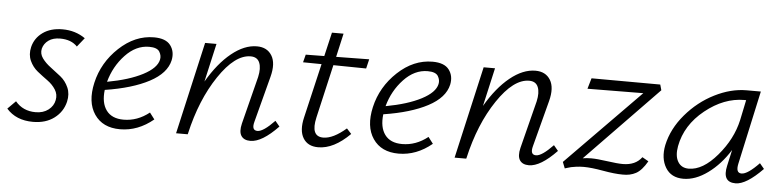

<svg xmlns="http://www.w3.org/2000/svg" viewBox="-38 -678 3494 857"><g transform="rotate(5 1709.5 -249.0)"><path d="M125 5Q49 5 6 -44L42 -80Q76 -39 133 -39Q167 -39 190 -56.5Q213 -74 218 -101Q223 -126 209.5 -147.5Q196 -169 173 -185.5Q150 -202 127.5 -220Q105 -238 92.5 -265.5Q80 -293 88 -327Q98 -368 133 -393Q168 -418 221 -418Q279 -418 323 -387L291 -347Q264 -376 214 -376Q182 -376 162 -361.5Q142 -347 136 -324Q131 -301 145.5 -281Q160 -261 183 -244Q206 -227 229 -208.5Q252 -190 264.5 -161.5Q277 -133 269 -98Q258 -52 220 -23.5Q182 5 125 5Z M631 -418Q684 -418 705 -390Q726 -362 718 -323Q705 -264 629.5 -224Q554 -184 432 -165Q425 -107 449.5 -73.5Q474 -40 527 -40Q589 -40 642 -82L664 -53Q595 4 515 4Q437 4 400 -50.5Q363 -105 383 -193Q404 -285 475 -351.5Q546 -418 631 -418ZM666 -321Q670 -339 659.5 -356.5Q649 -374 613 -374Q554 -374 506 -323Q458 -272 439 -202Q537 -220 597.5 -251.5Q658 -283 666 -321Z M1203 -94 1223 -70Q1151 5 1099 5Q1070 5 1058 -13.5Q1046 -32 1055 -69L1109 -282Q1118 -322 1108 -346.5Q1098 -371 1068 -371Q998 -371 926 -264Q854 -157 819 -3L818 0H766L860 -413H911L872 -241Q921 -325 978.5 -371.5Q1036 -418 1092 -418Q1138 -418 1159 -383.5Q1180 -349 1164 -288L1110 -82Q1099 -42 1127 -42Q1153 -42 1203 -94Z M1439 -364 1384 -125Q1364 -38 1422 -38Q1466 -38 1524 -88L1545 -65Q1473 7 1403 7Q1356 7 1335.5 -27Q1315 -61 1329 -120L1386 -364L1303 -365L1312 -400L1395 -401L1420 -508H1472L1448 -402L1596 -404L1586 -362Z M1879 -418Q1932 -418 1953 -390Q1974 -362 1966 -323Q1953 -264 1877.5 -224Q1802 -184 1680 -165Q1673 -107 1697.5 -73.5Q1722 -40 1775 -40Q1837 -40 1890 -82L1912 -53Q1843 4 1763 4Q1685 4 1648 -50.5Q1611 -105 1631 -193Q1652 -285 1723 -351.5Q1794 -418 1879 -418ZM1914 -321Q1918 -339 1907.5 -356.5Q1897 -374 1861 -374Q1802 -374 1754 -323Q1706 -272 1687 -202Q1785 -220 1845.5 -251.5Q1906 -283 1914 -321Z M2451 -94 2471 -70Q2399 5 2347 5Q2318 5 2306 -13.5Q2294 -32 2303 -69L2357 -282Q2366 -322 2356 -346.5Q2346 -371 2316 -371Q2246 -371 2174 -264Q2102 -157 2067 -3L2066 0H2014L2108 -413H2159L2120 -241Q2169 -325 2226.5 -371.5Q2284 -418 2340 -418Q2386 -418 2407 -383.5Q2428 -349 2412 -288L2358 -82Q2347 -42 2375 -42Q2401 -42 2451 -94Z M2764 -37Q2821 -37 2849 -75L2877 -59Q2853 -17 2827 -3Q2801 11 2767 10Q2732 10 2679 0.5Q2626 -9 2592 -9Q2575 -9 2559.5 -7Q2544 -5 2535.5 -3Q2527 -1 2518 2L2508 5L2497 -23L2828 -360L2578 -358L2592 -406L2900 -405L2907 -380L2584 -47Q2602 -50 2622 -50Q2648 -50 2694 -43.5Q2740 -37 2764 -37Z M3374 -94 3394 -70Q3321 5 3273 5Q3212 5 3229 -70L3245 -142Q3204 -76 3148.5 -35.5Q3093 5 3039 5Q2984 5 2959 -36.5Q2934 -78 2946 -138Q2962 -212 3016.5 -276Q3071 -340 3143.5 -376.5Q3216 -413 3286 -413H3350L3278 -83Q3269 -41 3296 -41Q3323 -41 3374 -94ZM3059 -42Q3122 -42 3186 -117Q3250 -192 3269 -278L3288 -369H3280Q3189 -369 3105 -301.5Q3021 -234 3003 -138Q2995 -94 3010.5 -68Q3026 -42 3059 -42Z"/></g></svg>

Font: EauTestInfant Semilight
Style: Italic
Weight: 300
Italic angle: -12°
Designer: Christian Thalmann (Catharsis Fonts)
Version: Version 0.001;PS 000.001;hotconv 1.0.88;makeotf.lib2.5.64775